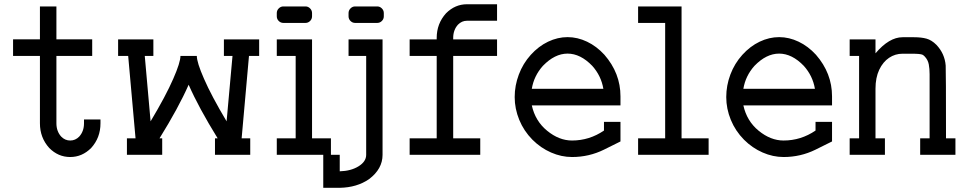

<svg xmlns="http://www.w3.org/2000/svg" viewBox="-20 -729 4560 904"><path d="M375.5 -166.5H453.1V-148.4Q453.1 -80.6 409.2 -32.2Q366.7 10.3 310.5 10.3Q253.9 10.3 211.9 -32.2Q168 -80.6 168 -148.4V-465.8H41.5V-543.9H168V-698.7H245.6V-543.9H414.1V-465.8H245.6V-148.4Q245.6 -110.8 268.1 -85.9Q286.1 -67.4 310.5 -67.4Q335 -67.4 353 -85.9Q375.5 -110.8 375.5 -148.4Z M1158.2 0H992.2V-77.6H1004.9Q915.5 -222.2 868.2 -330.1Q820.8 -222.2 731 -77.6H743.7V0H577.6V-77.6H618.2L583.5 -465.8H536.1V-543.5H702.1V-465.8H661.6L689 -157.7Q761.2 -278.3 795.9 -358.4Q829.6 -435.1 829.6 -465.8H906.7Q906.7 -435.1 940.4 -358.4Q975.1 -278.3 1046.9 -157.7L1074.7 -465.8H1034.2V-543.5H1200.2V-465.8H1152.3L1117.7 -77.6H1158.2Z M1449.2 -77.6H1538.1V0H1283.2V-77.6H1372.1V-465.8H1283.2V-543.5H1449.2ZM1314 -621.1Q1301.8 -621.1 1292.5 -630.1Q1283.2 -639.2 1283.2 -652.3V-667.5Q1283.2 -680.2 1292.5 -689.5Q1301.8 -698.7 1314 -698.7H1418.5Q1430.7 -698.7 1439.9 -689.5Q1449.2 -680.2 1449.2 -667.5V-652.3Q1449.2 -639.2 1439.9 -630.1Q1430.7 -621.1 1418.5 -621.1Z M1579.6 77.6Q1632.3 76.2 1668.2 54Q1704.1 31.7 1704.1 0V-465.8H1621.1V-543.5H1781.2V0Q1781.2 66.4 1717.8 114.3Q1660.6 153.8 1579.6 155.3H1502V0H1579.6ZM1651.9 -621.1Q1639.6 -621.1 1630.4 -630.1Q1621.1 -639.2 1621.1 -652.3V-667.5Q1621.1 -680.2 1630.4 -689.5Q1639.6 -698.7 1651.9 -698.7H1756.3Q1768.6 -698.7 1777.8 -689.5Q1787.1 -680.2 1787.1 -667.5V-652.3Q1787.1 -639.2 1777.8 -630.1Q1768.6 -621.1 1756.3 -621.1Z M2136.2 -612.8Q2113.8 -587.9 2113.8 -550.3V-543.5H2320.3V-465.8H2113.8V-77.6H2241.2V0H1908.7V-77.6H2036.1V-465.8H1908.7V-543.5H2036.1V-550.3Q2036.1 -617.7 2080.1 -666.5Q2122.6 -709 2178.7 -709H2320.3V-631.3H2178.7Q2154.3 -631.3 2136.2 -612.8Z M2820.8 -311Q2810.5 -372.1 2768.6 -418.9Q2712.9 -476.6 2652.3 -476.6Q2591.8 -476.6 2536.1 -418.9Q2494.1 -372.1 2483.9 -311ZM2673.3 10.3Q2623 10.3 2574.5 -11Q2525.9 -32.2 2486.8 -71.3Q2446.3 -112.3 2424.8 -164.8Q2403.3 -217.3 2403.3 -272Q2403.3 -326.2 2422.9 -378.2Q2442.4 -430.2 2479 -470.7Q2515.6 -511.2 2560.5 -532.7Q2605.5 -554.2 2652.3 -554.2Q2699.2 -554.2 2744.1 -532.7Q2789.1 -511.2 2825.7 -471.2Q2901.4 -384.3 2901.4 -275.4V-232.9H2483.9Q2500 -159.2 2556.2 -113.3Q2612.3 -67.4 2673.3 -67.4Q2754.9 -67.4 2823.7 -114.3V-155.3H2901.4V-63L2823.7 -24.4Q2753.4 10.3 2673.3 10.3Z M3189 -77.6H3316.4V0H2984.4V-77.6H3111.8V-621.1H2984.4V-698.7H3189Z M3816.9 -311Q3806.6 -372.1 3764.6 -418.9Q3709 -476.6 3648.4 -476.6Q3587.9 -476.6 3532.2 -418.9Q3490.2 -372.1 3480 -311ZM3669.4 10.3Q3619.1 10.3 3570.6 -11Q3522 -32.2 3482.9 -71.3Q3442.4 -112.3 3420.9 -164.8Q3399.4 -217.3 3399.4 -272Q3399.4 -326.2 3418.9 -378.2Q3438.5 -430.2 3475.1 -470.7Q3511.7 -511.2 3556.6 -532.7Q3601.6 -554.2 3648.4 -554.2Q3695.3 -554.2 3740.2 -532.7Q3785.2 -511.2 3821.8 -471.2Q3897.5 -384.3 3897.5 -275.4V-232.9H3480Q3496.1 -159.2 3552.2 -113.3Q3608.4 -67.4 3669.4 -67.4Q3751 -67.4 3819.8 -114.3V-155.3H3897.5V-63L3819.8 -24.4Q3749.5 10.3 3669.4 10.3Z M4478.5 0H4312.5V-77.6H4356.9V-379.4Q4356.9 -405.3 4353 -426Q4349.1 -446.8 4334 -462.9Q4329.1 -468.3 4323.7 -471.2Q4313.5 -476.1 4272.9 -476.1H4229.5Q4194.8 -476.1 4166 -456.8Q4137.2 -437.5 4119.6 -400.4Q4102.1 -363.3 4102.1 -311V-77.6H4146.5V0H3980.5V-77.6H4024.9V-465.8H3980.5V-543.5H4102.1V-478Q4166.5 -553.7 4229.5 -553.7H4283.7Q4317.9 -553.7 4342 -547.1Q4366.2 -540.5 4388.7 -518.1Q4428.2 -476.6 4432.6 -420.4Q4434.1 -396.5 4434.1 -77.6H4478.5Z"/></svg>

Font: Turpis
Style: Regular
Weight: 400
Designer: GGBotNet
Foundry: f0n7
Version: 1.00